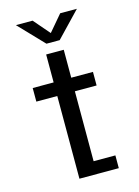

<svg xmlns="http://www.w3.org/2000/svg" viewBox="-124 -895 697 963"><g transform="rotate(-15 225.0 -413.0)"><path d="M56.8 -429.4V-500H369.7V-429.4ZM256.9 -66.3H369.9V0H165.5V-645H256.9ZM373.7 -826.5 249.7 -696.9H181L57 -826.5H143.7L215.9 -742.8L287 -826.5Z"/></g></svg>

Font: League Mono Thin Condensed
Style: Regular
Weight: 100
Width: 1
Designer: Tyler Finck
Foundry: The League of Moveable Type / Tyler Finck
Version: Version 2.300;RELEASE